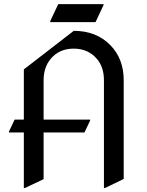

<svg xmlns="http://www.w3.org/2000/svg" viewBox="-20 -909 728 948"><path d="M24.4 -254.9V-259.8L52.2 -318.4H97.7V-566.4L344.2 -756.8Q455.6 -756.8 524.9 -686Q590.8 -618.7 590.8 -512.7V-25.4L498 19.5H493.2V-512.7Q493.2 -578.1 458 -618.7Q414.6 -668.9 344.2 -668.9Q272.5 -668.9 230.5 -618.7Q195.3 -576.7 195.3 -512.7V-318.4H424.8V-313.5L397 -254.9H195.3V-24.4L102.5 19.5H97.7V-254.9ZM228 -799.8V-804.7L267.6 -888.7H491.2V-883.8L451.7 -799.8Z"/></svg>

Font: Nova Cut
Style: Book
Weight: 400
Version: Version 2.000